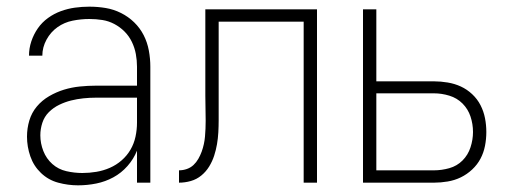

<svg xmlns="http://www.w3.org/2000/svg" viewBox="-20 -548 1540 576"><path d="M214 8Q184 8 154.5 0Q125 -8 103 -29Q81 -50 71 -79Q61 -108 61 -138Q61 -163 68 -186.5Q75 -210 90.5 -228.5Q106 -247 127.5 -259.5Q149 -272 172 -279Q195 -286 219.5 -288.5Q244 -291 268 -291H391V-348Q391 -367 387.5 -386Q384 -405 375.5 -422.5Q367 -440 353.5 -453.5Q340 -467 323 -476Q306 -485 287 -488Q268 -491 248 -491Q223 -491 198 -486Q173 -481 152.5 -466.5Q132 -452 119.5 -429Q107 -406 107 -381H67Q67 -403 74 -424Q81 -445 93.5 -463Q106 -481 124 -494Q142 -507 162.5 -514.5Q183 -522 204.5 -525Q226 -528 248 -528Q273 -528 297 -524Q321 -520 343 -509Q365 -498 382.5 -481Q400 -464 411 -442.5Q422 -421 426.5 -396.5Q431 -372 431 -348V0H391V-96Q381 -71 362.5 -50Q344 -29 320 -16Q296 -3 269 2.5Q242 8 214 8ZM227 -29Q248 -29 269 -32.5Q290 -36 309.5 -44.5Q329 -53 345 -67Q361 -81 371.5 -99Q382 -117 386.5 -138Q391 -159 391 -180V-255H268Q249 -255 230 -253Q211 -251 193 -246.5Q175 -242 157.5 -233.5Q140 -225 126.5 -211.5Q113 -198 107 -179.5Q101 -161 101 -142Q101 -118 110 -95Q119 -72 137 -56Q155 -40 179 -34.5Q203 -29 227 -29Z M517 0V-37Q529 -37 540.5 -41Q552 -45 560.5 -53Q569 -61 575 -71.5Q581 -82 585 -93Q589 -104 591.5 -115.5Q594 -127 595 -138.5Q596 -150 596.5 -162Q597 -174 597 -186Q597 -205 596.5 -223.5Q596 -242 596 -261V-520H931V0H891V-483H636V-261Q636 -252 636 -242Q636 -232 636 -223Q636 -205 636 -187Q636 -169 635 -151Q634 -133 631 -115.5Q628 -98 622.5 -81Q617 -64 607.5 -48.5Q598 -33 584 -21.5Q570 -10 552.5 -5Q535 0 517 0Z M1069 0V-520H1109V-304H1282Q1302 -304 1323 -300.5Q1344 -297 1362.5 -288.5Q1381 -280 1396.5 -265.5Q1412 -251 1421.5 -232.5Q1431 -214 1435 -193.5Q1439 -173 1439 -152Q1439 -131 1435 -110.5Q1431 -90 1421.5 -72Q1412 -54 1396.5 -39.5Q1381 -25 1362.5 -16Q1344 -7 1323 -3.5Q1302 0 1282 0ZM1282 -37Q1305 -37 1328 -43.5Q1351 -50 1367.5 -66.5Q1384 -83 1391.5 -106Q1399 -129 1399 -152Q1399 -176 1391.5 -198.5Q1384 -221 1367.5 -237.5Q1351 -254 1328 -261Q1305 -268 1282 -268H1109V-37Z"/></svg>

Font: Iosevka SS04 Extralight
Style: Regular
Weight: 200
Monospace: yes
Designer: Belleve Invis
Foundry: Belleve Invis
Version: Version 19.0.0; ttfautohint (v1.8.4)